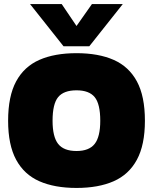

<svg xmlns="http://www.w3.org/2000/svg" viewBox="-20 -916 754 946"><path d="M293 -688 128 -896H284L357 -788L433 -896H585L420 -688ZM357 10Q249 10 174 -23Q99 -56 59.5 -129Q20 -202 20 -321Q20 -442 59.5 -515Q99 -588 174 -621Q249 -654 357 -654Q465 -654 540 -621Q615 -588 654.5 -515Q694 -442 694 -321Q694 -202 654.5 -129Q615 -56 540 -23Q465 10 357 10ZM357 -172Q419 -172 446.5 -207Q474 -242 474 -321Q474 -404 446.5 -437.5Q419 -471 357 -471Q294 -471 266.5 -437.5Q239 -404 239 -321Q239 -242 266.5 -207Q294 -172 357 -172Z"/></svg>

Font: Kanit ExtraBold
Style: Regular
Weight: 800
Designer: Katatrad Team
Foundry: CadsonDemak
Version: Version 2.000; ttfautohint (v1.8.3)